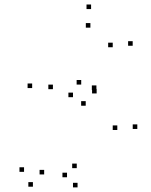

<svg xmlns="http://www.w3.org/2000/svg" viewBox="-20 -795 660 840"><path d="M173.2 -31.8V-51.8H153.2V-31.8ZM211.5 -404.8V-424.8H191.5V-404.8ZM375.5 -674V-694H355.5V-674ZM473.2 -588.3V-608.3H453.2V-588.3ZM335.3 -425V-445H315.3V-425ZM299.3 -369.8V-389.8H279.3V-369.8ZM355 -332.5V-352.5H335V-332.5ZM493.2 -226.3V-246.3H473.2V-226.3ZM315.8 -59.3V-79.3H295.8V-59.3ZM273.2 -19.5V-39.5H253.2V-19.5ZM319.3 24.8V4.8H299.3V24.8ZM580.7 -230.8V-250.8H560.7V-230.8ZM401.8 -401.3V-421.3H381.8V-401.3ZM402.8 -386.2V-406.2H382.8V-386.2ZM560.5 -594.8V-614.8H540.5V-594.8ZM378.5 -755.3V-775.3H358.5V-755.3ZM120.7 -409.7V-429.7H100.7V-409.7ZM85.2 -43.2V-63.2H65.2V-43.2ZM124 21.8V1.8H104V21.8Z"/></svg>

Font: Monaspace Radon Dots Var
Style: Regular
Weight: 400
Designer: Riley Cran and the Lettermatic Team
Version: Version 1.100 (Monaspace Radon Dots)